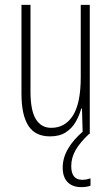

<svg xmlns="http://www.w3.org/2000/svg" viewBox="-20 -549 458 787"><path d="M348 -529V0H319L316 -104H313Q305 -75 290 -49Q275 -23 249.5 -6.5Q224 10 185 10Q124 10 96 -34Q68 -78 68 -165V-529H105V-174Q105 -96 127 -60.5Q149 -25 190 -25Q247 -25 279 -75.5Q311 -126 311 -233V-529ZM272 132Q272 188 317 188Q327 188 336.5 186Q346 184 351 182V212Q344 215 334 216.5Q324 218 313 218Q277 218 257 197.5Q237 177 237 138Q237 98 259 60.5Q281 23 320 -10L345 0Q307 36 289.5 67Q272 98 272 132Z"/></svg>

Font: Noto Sans Gujarati UI ExtraCondensed ExtraLight
Style: Regular
Weight: 200
Width: 2
Designer: Jelle Bosma - Monotype Design Team, Universal Thirst
Foundry: Monotype Imaging Inc.
Version: Version 2.106; ttfautohint (v1.8.4.7-5d5b)